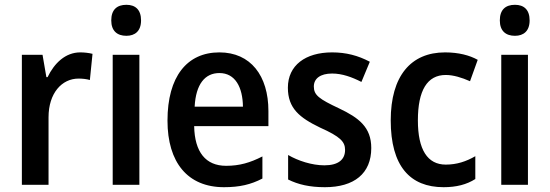

<svg xmlns="http://www.w3.org/2000/svg" viewBox="-20 -769 2289 799"><path d="M314 -551C252 -551 206 -506 178 -448H173L157 -541H71V0H182V-281C182 -381 237 -442 307 -442C323 -442 341 -440 354 -436L365 -545C349 -549 330 -551 314 -551Z M506 -749C467 -749 443 -729 443 -684C443 -640 468 -620 506 -620C542 -620 567 -640 567 -684C567 -729 543 -749 506 -749ZM560 -541H449V0H560Z M893 -551C758 -551 677 -450 677 -267C677 -93 761 10 912 10C977 10 1024 -1 1072 -26V-118C1021 -92 977 -79 921 -79C836 -79 790 -136 788 -244H1097V-307C1097 -454 1023 -551 893 -551ZM893 -465C959 -465 990 -406 991 -325H790C795 -419 833 -465 893 -465Z M1525 -153C1525 -240 1473 -279 1391 -318C1308 -357 1286 -373 1286 -409C1286 -442 1313 -463 1362 -463C1404 -463 1445 -448 1484 -428L1519 -512C1470 -538 1420 -551 1362 -551C1251 -551 1178 -497 1178 -404C1178 -318 1227 -279 1312 -238C1397 -200 1416 -179 1416 -145C1416 -105 1388 -81 1330 -81C1278 -81 1220 -100 1179 -124V-22C1221 -1 1269 10 1332 10C1454 10 1525 -47 1525 -153Z M1826 10C1879 10 1922 -1 1958 -24V-119C1920 -97 1881 -84 1835 -84C1759 -84 1719 -146 1719 -268C1719 -393 1758 -457 1835 -457C1867 -457 1902 -446 1936 -431L1968 -520C1934 -539 1888 -551 1832 -551C1690 -551 1606 -453 1606 -268C1606 -78 1686 10 1826 10Z M2123 -749C2084 -749 2060 -729 2060 -684C2060 -640 2085 -620 2123 -620C2159 -620 2184 -640 2184 -684C2184 -729 2160 -749 2123 -749ZM2177 -541H2066V0H2177Z"/></svg>

Font: Noto Sans UI SemiCondensed Medium
Style: Regular
Weight: 500
Width: 4
Designer: Monotype Design Team
Foundry: Monotype Imaging Inc.
Version: Version 1.901